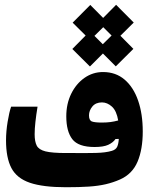

<svg xmlns="http://www.w3.org/2000/svg" viewBox="-20 -784 626 809"><path d="M258.3 4.9Q161.1 4.9 106 -13.9Q50.8 -32.7 28.1 -75.9Q5.4 -119.1 5.4 -192.4Q5.4 -230 12.2 -271.2Q19 -312.5 26.9 -334.5H138.2Q132.3 -298.8 129.2 -270Q126 -241.2 126 -218.3Q126 -187.5 134.8 -170.4Q143.6 -153.3 171.6 -146.2Q199.7 -139.2 258.3 -139.2Q267.6 -139.2 276.6 -139.2Q285.6 -139.2 294.9 -139.2Q341.8 -138.7 383.5 -139.6Q425.3 -140.6 451.2 -148.4Q468.3 -153.3 473.9 -166Q479.5 -178.7 480.5 -198.7L466.8 -198.2Q456.1 -183.1 436 -173.8Q416 -164.6 378.4 -164.6Q310.1 -164.6 284.7 -197.5Q259.3 -230.5 259.3 -293.9Q259.3 -346.7 280 -388.9Q300.8 -431.2 335.9 -455.8Q371.1 -480.5 414.1 -480.5Q467.8 -480.5 505.1 -448.5Q542.5 -416.5 562 -360.1Q581.5 -303.7 581.5 -230Q581.5 -154.8 559.6 -102.8Q537.6 -50.8 485.8 -27.8Q457 -15.1 425.8 -7.8Q394.5 -0.5 354.5 2.2Q314.5 4.9 258.3 4.9ZM478 -276.4Q471.2 -316.9 451.7 -334.7Q432.1 -352.5 409.7 -352.5Q383.3 -352.5 369.1 -335.2Q355 -317.9 355 -297.9Q355 -276.9 367.2 -272.2Q379.4 -267.6 409.2 -267.6Q430.2 -267.6 446 -269.8Q461.9 -272 478 -276.4ZM358.9 -503.9 284.7 -577.6 340.8 -634.3 286.1 -688.5 360.4 -763.2 414.6 -708.5 469.2 -763.7 543.5 -689 487.3 -633.3 542 -578.1 467.8 -504.4 413.6 -558.6ZM413.1 -597.7 450.2 -634.3 415 -669.4 377.9 -632.8Z"/></svg>

Font: Cascadia Code PL
Style: Bold
Weight: 700
Monospace: yes
Designer: Aaron Bell
Foundry: Saja Typeworks
Version: Version 2404.023; ttfautohint (v1.8.4)